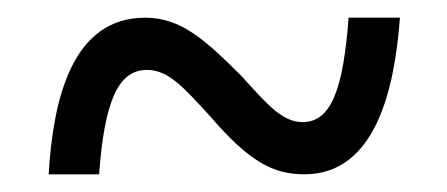

<svg xmlns="http://www.w3.org/2000/svg" viewBox="-20 -465 505 217"><path d="M35 -268H92C98 -349 113 -386 146 -386C170 -386 187 -367 218 -333C262 -282 289 -268 324 -268C404 -268 426 -363 432 -445H374C368 -366 355 -327 322 -327C299 -327 282 -347 253 -379C211 -421 184 -445 144 -445C62 -445 40 -354 35 -268Z"/></svg>

Font: Noto Serif Bengali Condensed Medium
Style: Regular
Weight: 500
Width: 3
Designer: Juan Bruce, Universal Thirst, Indian Type Foundry and the Monotype Design Team.
Foundry: Monotype Imaging Inc.
Version: Version 2.003